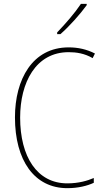

<svg xmlns="http://www.w3.org/2000/svg" viewBox="-20 -971 542 1001"><path d="M432 -944V-951H402C370 -903 323 -849 278 -802V-793H295C341 -833 398 -897 432 -944ZM338 -699C377 -699 420 -693 463 -668L475 -692C432 -714 387 -724 338 -724C149 -724 58 -557 58 -359C58 -135 159 10 331 10C387 10 435 -2 469 -18V-43C437 -29 390 -15 331 -15C173 -15 85 -154 85 -358C85 -540 166 -699 338 -699Z"/></svg>

Font: Noto Sans Oriya Cond Thin
Style: Regular
Weight: 100
Width: 3
Designer: Amélie Bonet and Sol Matas
Foundry: Google LLC
Version: Version 2.006